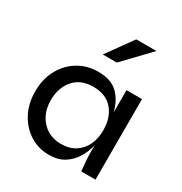

<svg xmlns="http://www.w3.org/2000/svg" viewBox="-179 -891 974 1030"><g transform="rotate(30 308.0 -375.5)"><path d="M269 10Q205 10 152.5 -23Q100 -56 68.5 -114.5Q37 -173 37 -249Q37 -325 68.5 -383.5Q100 -442 155 -475.5Q210 -509 278 -509Q359 -509 401 -467.5Q443 -426 458 -360V-499H554V0H466Q466 0 464 -18.5Q462 -37 460 -62.5Q458 -88 458 -109V-157Q448 -114 425 -76Q402 -38 364 -14Q326 10 269 10ZM296 -73Q349 -73 385 -96.5Q421 -120 439.5 -159.5Q458 -199 458 -249Q458 -329 416 -377.5Q374 -426 296 -426Q218 -426 175.5 -376Q133 -326 133 -249Q133 -197 154 -157.5Q175 -118 211.5 -95.5Q248 -73 296 -73ZM252 -601 367 -761H492L339 -601Z"/></g></svg>

Font: Syne Medium
Style: Regular
Weight: 500
Designer: Lucas Descroix
Foundry: Bonjour Monde
Version: Version 2.200; ttfautohint (v1.8.4)